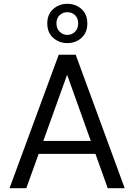

<svg xmlns="http://www.w3.org/2000/svg" viewBox="-20 -987 704 1007"><path d="M30 0 288 -700H377L634 0H545L332 -595L118 0ZM148 -180 172 -248H489L513 -180ZM333 -761Q290 -761 259 -788.5Q228 -816 228 -864Q228 -912 259 -939.5Q290 -967 333 -967Q377 -967 407.5 -939.5Q438 -912 438 -864Q438 -816 407.5 -788.5Q377 -761 333 -761ZM333 -804Q357 -804 373.5 -820.5Q390 -837 390 -864Q390 -892 373.5 -907.5Q357 -923 333 -923Q310 -923 293 -907.5Q276 -892 276 -864Q276 -837 293 -820.5Q310 -804 333 -804Z"/></svg>

Font: DM Sans 24pt
Style: Regular
Weight: 400
Designer: Colophon Foundry, Jonny Pinhorn
Foundry: Colophon Foundry
Version: Version 4.004;gftools[0.9.30]